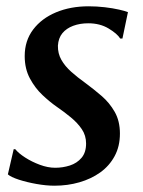

<svg xmlns="http://www.w3.org/2000/svg" viewBox="-20 -580 455 610"><path d="M369 -457.5H362Q352.5 -473 325 -489.5Q297.5 -506 260.5 -506Q234 -506 212.5 -498Q191 -490 178.2 -474.5Q165.5 -459 164 -435Q163.5 -410 175 -389.8Q186.5 -369.5 206.5 -351.8Q226.5 -334 251 -316.5Q277.5 -297 302.8 -275.2Q328 -253.5 344.5 -224.5Q361 -195.5 361 -155.5Q361 -115 344.2 -84Q327.5 -53 298.5 -32.2Q269.5 -11.5 232.2 -0.8Q195 10 153 10Q127 10 96 4.5Q65 -1 39.8 -9.2Q14.5 -17.5 5 -26L23.5 -106H28.5Q39 -93 60 -79.5Q81 -66 106.5 -56.5Q132 -47 155.5 -47Q179.5 -47 202 -54.2Q224.5 -61.5 239 -78.5Q253.5 -95.5 253.5 -124Q253.5 -149.5 240 -169.5Q226.5 -189.5 205.2 -207Q184 -224.5 160 -241Q139 -255.5 115.2 -277.8Q91.5 -300 75 -330.8Q58.5 -361.5 58.5 -402Q58.5 -450.5 85.2 -486Q112 -521.5 158 -540.8Q204 -560 261.5 -560Q287.5 -560 313 -557Q338.5 -554 358.2 -549.5Q378 -545 386.5 -541.5Z"/></svg>

Font: Merriweather 36pt Medium
Style: Italic
Weight: 500
Italic angle: -7.8°
Version: Version 2.101